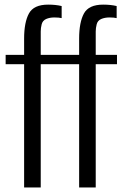

<svg xmlns="http://www.w3.org/2000/svg" viewBox="-20 -827 542 847"><path d="M86.4 0V-543.9H4.9V-585H86.4V-656.7Q86.4 -728.5 107.7 -767.6Q128.9 -806.6 192.4 -806.6Q226.1 -806.6 252 -800.3V-747.1Q240.2 -750 219.7 -750Q199.2 -750 183.6 -743.2Q168 -736.3 163.8 -719.7Q159.7 -703.1 159.7 -688.5V-585H329.1V-656.7Q329.1 -728.5 350.3 -767.6Q371.6 -806.6 435.1 -806.6Q468.8 -806.6 494.6 -800.3V-747.1Q483.4 -750 462.9 -750Q442.4 -750 426.5 -743.2Q410.6 -736.3 406.5 -719.7Q402.3 -703.1 402.3 -688.5V-585H496.1V-543.9H402.3V0H329.1V-543.9H159.7V0Z"/></svg>

Font: Oswald-Light
Style: Light
Weight: 300
Designer: vernon adams
Foundry: vernon adams
Version: Version ; ttfautohint (v0.92.18-e454-dirty) -l 8 -r 50 -G 20